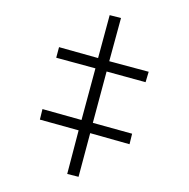

<svg xmlns="http://www.w3.org/2000/svg" viewBox="-95 -718 796 809"><g transform="rotate(-15 303.0 -314.0)"><path d="M107 -26 201 -191 55 -277 77 -317 224 -230 337 -425 189 -511 212 -551 359 -464 453 -626 496 -602 401 -439 550 -353 526 -314 379 -400 267 -206 415 -119 393 -79 245 -167 150 -2Z"/></g></svg>

Font: OpenSansMMV
Style: Light
Weight: 300
Foundry: Ascender Corporation
Version: Version 4.001